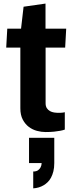

<svg xmlns="http://www.w3.org/2000/svg" viewBox="-20 -722 398 1069"><path d="M97.2 -562.5 111.3 -684.6 233.4 -702.1V-562.5H348.6L342.8 -457H233.9V-147Q233.9 -130.4 240.7 -119.9Q247.6 -109.4 258.1 -103.5Q268.6 -97.7 281.2 -95.7Q293.9 -93.8 305.7 -93.8Q320.8 -93.8 330.6 -95.2Q335.9 -96.2 340.8 -97.2V-0.5Q330.1 3.4 314.5 6.3Q301.3 8.8 281.2 11Q261.2 13.2 233.4 13.2Q210.4 13.2 185.8 6.6Q161.1 0 140.6 -15.4Q120.1 -30.8 106.7 -56.2Q93.3 -81.5 93.3 -119.1V-457H14.6L20.5 -562.5ZM282.2 45.4V186Q282.2 212.4 277.1 232.4Q272 252.4 263.9 267.3Q255.9 282.2 245.1 292.5Q234.4 302.7 223.6 309.1Q197.8 324.7 165 326.7V232.9Q182.6 232.9 192.1 225.6Q201.7 218.3 206.1 209.5Q211.4 199.2 211.9 186H141.6V45.4Z"/></svg>

Font: Francois One
Style: Regular
Weight: 400
Designer: Vernon Adams
Foundry: vernon adams
Version: Version 1.000